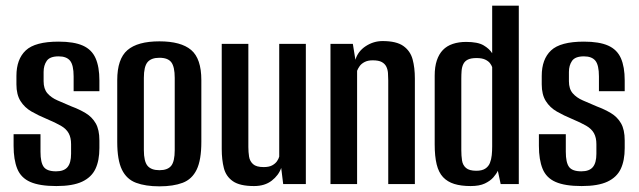

<svg xmlns="http://www.w3.org/2000/svg" viewBox="-20 -650 2255 678"><path d="M179 7Q120 7 87 -7.5Q54 -22 41 -54Q28 -86 28 -135V-176H123V-114Q123 -76 134.5 -60.5Q146 -45 178 -45Q206 -45 218.5 -60Q231 -75 231 -107V-141Q231 -164 222.5 -179.5Q214 -195 195 -206Q176 -217 145 -230Q116 -242 91.5 -256Q67 -270 52.5 -293Q38 -316 38 -352V-382Q38 -441 71 -472Q104 -503 187 -503Q241 -503 272.5 -489Q304 -475 317.5 -444.5Q331 -414 331 -366V-328H240V-380Q240 -420 227.5 -435.5Q215 -451 187 -451Q156 -451 145 -435Q134 -419 134 -396V-363Q134 -336 147.5 -320.5Q161 -305 183 -295.5Q205 -286 233 -274Q260 -264 282.5 -250.5Q305 -237 318 -214.5Q331 -192 331 -154V-127Q331 -83 317 -53.5Q303 -24 270 -8.5Q237 7 179 7Z M543 8Q494 8 460.5 -4.5Q427 -17 410.5 -51Q394 -85 394 -149V-367Q394 -442 430 -473Q466 -504 543 -504Q619 -504 655 -473.5Q691 -443 691 -367V-149Q691 -85 674.5 -51Q658 -17 625 -4.5Q592 8 543 8ZM543 -49Q572 -49 584.5 -64.5Q597 -80 597 -120V-375Q597 -414 585 -430Q573 -446 543 -446Q514 -446 501 -430.5Q488 -415 488 -375V-120Q488 -80 501 -64.5Q514 -49 543 -49Z M877 7Q827 7 802.5 -10Q778 -27 770.5 -56.5Q763 -86 763 -124V-495H857V-131Q857 -113 859.5 -97Q862 -81 873.5 -70.5Q885 -60 911 -60Q930 -60 941 -66Q952 -72 958 -80.5Q964 -89 966 -97V-495H1060V0H980L973 -57Q964 -31 939.5 -12Q915 7 877 7Z M1147 0V-495H1226L1235 -439Q1244 -469 1271.5 -487Q1299 -505 1331 -505Q1380 -505 1404.5 -487.5Q1429 -470 1437 -440.5Q1445 -411 1445 -373V0H1351V-366Q1351 -380 1350 -392.5Q1349 -405 1344 -415Q1339 -425 1328 -431Q1317 -437 1296 -437Q1279 -437 1267.5 -431Q1256 -425 1250 -416.5Q1244 -408 1241 -400V0Z M1642 7Q1608 7 1584 -0.5Q1560 -8 1544.5 -24.5Q1529 -41 1522 -69.5Q1515 -98 1515 -140V-383Q1515 -414 1522.5 -436.5Q1530 -459 1544 -473.5Q1558 -488 1579 -495Q1600 -502 1626 -502Q1667 -502 1687.5 -490Q1708 -478 1718 -462V-630H1812V0H1748L1738 -47Q1733 -36 1722 -23.5Q1711 -11 1692 -2Q1673 7 1642 7ZM1662 -47Q1682 -47 1693.5 -54.5Q1705 -62 1710 -74.5Q1715 -87 1716.5 -102Q1718 -117 1718 -133V-413Q1716 -419 1710.5 -426.5Q1705 -434 1693.5 -439.5Q1682 -445 1663 -445Q1643 -445 1632 -439.5Q1621 -434 1616 -423.5Q1611 -413 1610 -400Q1609 -387 1609 -372V-120Q1609 -100 1611.5 -83.5Q1614 -67 1625.5 -57Q1637 -47 1662 -47Z M2034 7Q1975 7 1942 -7.5Q1909 -22 1896 -54Q1883 -86 1883 -135V-176H1978V-114Q1978 -76 1989.5 -60.5Q2001 -45 2033 -45Q2061 -45 2073.5 -60Q2086 -75 2086 -107V-141Q2086 -164 2077.5 -179.5Q2069 -195 2050 -206Q2031 -217 2000 -230Q1971 -242 1946.5 -256Q1922 -270 1907.5 -293Q1893 -316 1893 -352V-382Q1893 -441 1926 -472Q1959 -503 2042 -503Q2096 -503 2127.5 -489Q2159 -475 2172.5 -444.5Q2186 -414 2186 -366V-328H2095V-380Q2095 -420 2082.5 -435.5Q2070 -451 2042 -451Q2011 -451 2000 -435Q1989 -419 1989 -396V-363Q1989 -336 2002.5 -320.5Q2016 -305 2038 -295.5Q2060 -286 2088 -274Q2115 -264 2137.5 -250.5Q2160 -237 2173 -214.5Q2186 -192 2186 -154V-127Q2186 -83 2172 -53.5Q2158 -24 2125 -8.5Q2092 7 2034 7Z"/></svg>

Font: Alumni Sans SemiBold
Style: Regular
Weight: 600
Designer: Robert E. Leuschke
Foundry: Robert E. Leuschke
Version: Version 1.018